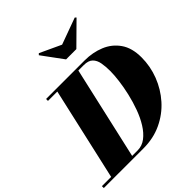

<svg xmlns="http://www.w3.org/2000/svg" viewBox="-303 -1204 1387 1387"><g transform="rotate(-45 390.0 -510.5)"><path d="M479.5 -945.5 682.5 -1019.5 692 -1010.5 529.5 -850H424.5L306.5 -1010.5L317 -1021ZM365 0H-40V-19.5H54.5L215.5 -730.5H120V-750H514.5Q596 -750 665.8 -721.5Q735.5 -693 778 -632.2Q820.5 -571.5 820.5 -475Q820.5 -384 787.8 -299Q755 -214 695 -146.5Q635 -79 551.2 -39.5Q467.5 0 365 0ZM485.5 -730.5H430.5L269 -19.5H325Q371 -19.5 408.5 -48.2Q446 -77 475.8 -124.8Q505.5 -172.5 527 -231.5Q548.5 -290.5 562.8 -352Q577 -413.5 584 -469Q591 -524.5 591 -565Q591 -611 584.2 -648.5Q577.5 -686 555 -708.2Q532.5 -730.5 485.5 -730.5Z"/></g></svg>

Font: Bodoni* 11pt Fatface
Style: Italic
Weight: 900
Italic angle: -13°
Version: Version 2.3